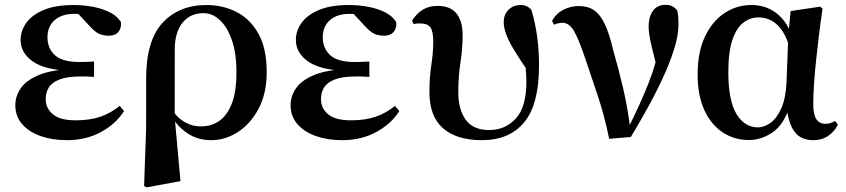

<svg xmlns="http://www.w3.org/2000/svg" viewBox="-20 -573 3557 807"><path d="M260.9 16.2Q199.5 16.2 150.4 -1.2Q101.4 -18.5 72.9 -51.5Q44.4 -84.5 44.4 -130.8Q44.4 -168.4 67 -201.7Q89.6 -235 141.8 -257.1Q194 -279.1 282.4 -283.1V-274.3Q167.6 -278.8 117.1 -315.2Q66.6 -351.5 66.6 -404.7Q66.6 -443.9 90.9 -477.5Q115.2 -511 164.6 -531.5Q214.1 -551.9 289 -551.9Q333 -551.9 373.7 -543.9Q414.5 -535.8 444.9 -519.6Q475.3 -503.3 488.7 -479.2Q490.2 -452.9 476.8 -437.9Q463.4 -422.9 438.1 -422.9Q416.6 -422.9 398.6 -429.9Q380.7 -436.8 354.2 -466.1L291.2 -533.9L352.5 -534.8L374.7 -509.1Q347.5 -511.9 328.4 -513.3Q309.2 -514.7 291.4 -514.7Q239.6 -514.7 209.6 -488.3Q179.6 -461.8 179.6 -416.3Q179.6 -370.3 210.5 -341.3Q241.5 -312.4 314.1 -312.4Q328.8 -312.4 342.7 -312.9Q356.7 -313.4 375.4 -314.4V-249.8Q352.3 -251.6 340.5 -251.6Q328.7 -251.6 319.3 -251.6Q262.7 -251.6 230.6 -239.1Q198.6 -226.7 185.3 -205.6Q172.1 -184.5 172.1 -156.2Q172.1 -117.7 202.4 -92.5Q232.7 -67.3 298.1 -67.3Q358.3 -67.3 402 -82.4Q445.6 -97.5 483.2 -127.9L501.3 -106.5Q468.7 -53.4 405.5 -18.6Q342.3 16.2 260.9 16.2Z M585.7 208.4 594.1 -31.5 594.3 -243.1Q594.3 -402.7 663.4 -477.3Q732.4 -551.9 848.5 -551.9Q916.7 -551.9 974.1 -522.7Q1031.6 -493.4 1066.3 -431.4Q1101 -369.4 1101 -270Q1101 -180.9 1067.2 -116.7Q1033.3 -52.5 980 -18.2Q926.6 16.2 868 16.2Q812.4 16.2 769.7 -11.6Q726.9 -39.4 700.9 -84.8H696.5L712.4 -98.6Q732.6 -72.5 761 -57.2Q789.3 -41.8 824.5 -41.8Q868.8 -41.8 902.1 -65.2Q935.4 -88.6 954.6 -138.6Q973.8 -188.7 973.8 -268.3Q973.8 -350.3 954.1 -405.7Q934.4 -461.1 903.2 -489.4Q872.1 -517.7 836 -517.7Q780 -517.7 747.8 -478.3Q715.6 -438.9 714.6 -369.3L714.3 -86.8L714.7 -74.4L738.6 188.3L595.2 214.7Z M1417.9 16.2Q1356.5 16.2 1307.4 -1.2Q1258.4 -18.5 1229.9 -51.5Q1201.4 -84.5 1201.4 -130.8Q1201.4 -168.4 1224 -201.7Q1246.6 -235 1298.8 -257.1Q1351 -279.1 1439.4 -283.1V-274.3Q1324.6 -278.8 1274.1 -315.2Q1223.6 -351.5 1223.6 -404.7Q1223.6 -443.9 1247.9 -477.5Q1272.2 -511 1321.6 -531.5Q1371.1 -551.9 1446 -551.9Q1490 -551.9 1530.7 -543.9Q1571.5 -535.8 1601.9 -519.6Q1632.3 -503.3 1645.7 -479.2Q1647.2 -452.9 1633.8 -437.9Q1620.4 -422.9 1595.1 -422.9Q1573.6 -422.9 1555.6 -429.9Q1537.7 -436.8 1511.2 -466.1L1448.2 -533.9L1509.5 -534.8L1531.7 -509.1Q1504.5 -511.9 1485.4 -513.3Q1466.2 -514.7 1448.4 -514.7Q1396.6 -514.7 1366.6 -488.3Q1336.6 -461.8 1336.6 -416.3Q1336.6 -370.3 1367.5 -341.3Q1398.5 -312.4 1471.1 -312.4Q1485.8 -312.4 1499.7 -312.9Q1513.7 -313.4 1532.4 -314.4V-249.8Q1509.3 -251.6 1497.5 -251.6Q1485.7 -251.6 1476.3 -251.6Q1419.7 -251.6 1387.6 -239.1Q1355.6 -226.7 1342.3 -205.6Q1329.1 -184.5 1329.1 -156.2Q1329.1 -117.7 1359.4 -92.5Q1389.7 -67.3 1455.1 -67.3Q1515.3 -67.3 1559 -82.4Q1602.6 -97.5 1640.2 -127.9L1658.3 -106.5Q1625.7 -53.4 1562.5 -18.6Q1499.3 16.2 1417.9 16.2Z M2005.5 16.2Q1900 16.2 1842.5 -33.5Q1784.9 -83.1 1784.9 -186.6Q1784.9 -246.7 1792.9 -299.3Q1800.9 -351.9 1800.9 -397.3Q1800.9 -441.7 1789 -458.1Q1777.1 -474.5 1744.7 -474.5Q1737.4 -474.5 1730.9 -474Q1724.3 -473.5 1718.3 -471.5L1711.8 -486.5Q1732.7 -518.1 1758.3 -533.1Q1783.8 -548.2 1819.5 -548.2Q1873 -548.2 1898.7 -516.1Q1924.5 -484 1924.5 -425.8Q1924.5 -369.7 1915.3 -310Q1906.2 -250.4 1906.2 -185.4Q1906.2 -112.8 1937.5 -69.6Q1968.9 -26.4 2036.1 -26.4Q2103.5 -26.4 2148 -74.7Q2192.4 -123.1 2192.4 -228.2Q2192.4 -259.1 2188.8 -294.4Q2185.2 -329.7 2179.4 -362.1L2198.8 -361.2L2200.9 -270.9Q2161.9 -327.3 2139 -365.7Q2116.1 -404.1 2106.7 -431.2Q2097.2 -458.2 2097.2 -479.1Q2097.2 -512.9 2117.8 -532.4Q2138.4 -551.9 2167.3 -551.9Q2183.1 -551.9 2194 -546.7Q2205 -541.5 2213.6 -531.4Q2229.1 -480.2 2237.3 -421.8Q2245.6 -363.4 2245.6 -297.8Q2245.6 -133.7 2183.1 -58.7Q2120.7 16.2 2005.5 16.2Z M2540.4 10.4Q2521 -85.1 2493.4 -167.9Q2465.8 -250.6 2440.4 -325.6Q2412.6 -408.5 2392.5 -442.8Q2372.4 -477.1 2344.3 -477.1Q2324.9 -477.1 2308.9 -469.1L2300.2 -484.7Q2316.4 -515.8 2347.5 -531.7Q2378.5 -547.7 2412.9 -547.7Q2450.3 -547.7 2476 -530.5Q2501.8 -513.4 2521.4 -473.1Q2541 -432.7 2557.2 -362.4Q2578.9 -288.2 2599.6 -200Q2620.3 -111.8 2630.2 -18.2H2612.1L2619.6 -33.3Q2645.1 -84.4 2666.3 -130.6Q2687.4 -176.8 2705.1 -221.5Q2722.8 -266.3 2736.4 -313.9Q2750 -361.6 2760.6 -415.3L2750.2 -256.3Q2730.1 -330.2 2718.2 -380.8Q2706.3 -431.4 2706.3 -462Q2706.3 -502.5 2724.5 -527.6Q2742.6 -552.7 2777 -552.7Q2793.5 -552.7 2804.3 -547.5Q2815 -542.3 2825.6 -530.7Q2829.8 -516.3 2830.8 -503Q2831.8 -489.8 2831.8 -471.2Q2831.8 -425.1 2813.8 -367.5Q2795.9 -310 2766.5 -246.5Q2737.2 -183 2701.8 -119Q2666.5 -55.1 2631.4 2.8Z M3128.3 15.5Q3065.6 15.5 3016.7 -17.2Q2967.7 -49.9 2940 -111.3Q2912.2 -172.8 2912.2 -259.4Q2912.2 -354.6 2943.3 -419.6Q2974.3 -484.6 3025.6 -518.3Q3076.8 -551.9 3138.1 -551.9Q3207.7 -551.9 3255.5 -507.5Q3303.3 -463.2 3318 -381.8H3324.5L3303.2 -353.7Q3291.2 -407.4 3270.7 -439.4Q3250.2 -471.4 3224 -485.7Q3197.8 -499.9 3168.4 -499.9Q3133.7 -499.9 3104.8 -478.2Q3076 -456.5 3058.6 -406.1Q3041.2 -355.7 3041.2 -269.8Q3041.2 -149.6 3075.6 -93.6Q3110.1 -37.6 3165.5 -37.6Q3192.2 -37.6 3218.6 -56.6Q3244.9 -75.6 3263.7 -117.3Q3282.5 -159.1 3285.8 -227.4L3293.6 -428L3303.1 -526.6L3427.4 -545L3437.4 -536.5Q3428.9 -481.4 3422.1 -424.9Q3415.2 -368.4 3409.7 -315.4Q3404.2 -262.4 3401.2 -216.4Q3398.2 -170.4 3398.2 -135.4Q3398.2 -91.4 3411.2 -72.1Q3424.2 -52.7 3449.7 -52.7Q3462.9 -52.7 3472.2 -56.3Q3481.5 -60 3490 -64.5L3501.7 -49.4Q3489 -21.7 3462 -2.7Q3435 16.2 3398.5 16.2Q3347.9 16.2 3321.1 -17.1Q3294.3 -50.5 3285.4 -127.3L3300.4 -128.7Q3274.2 -48.4 3227 -16.4Q3179.8 15.5 3128.3 15.5Z"/></svg>

Font: Noto Serif KR ExtraLight
Style: Regular
Weight: 200
Designer: Ryoko NISHIZUKA 西塚涼子 (kana & ideographs); Frank Grießhammer (Latin, Greek & Cyrillic); Wenlong ZHANG 张文龙 (bopomofo); San
Foundry: Adobe
Version: Version 2.002-H1;hotconv 1.1.0;makeotfexe 2.6.0